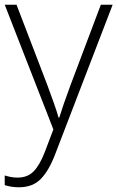

<svg xmlns="http://www.w3.org/2000/svg" viewBox="-20 -551 497 813"><path d="M0 -531H50L180 -192Q197 -146 209 -112Q221 -78 228 -53H231Q238 -76 250 -111Q262 -146 278 -189L407 -531H457L214 101Q188 170 153.5 206Q119 242 60 242Q43 242 28 239.5Q13 237 0 233V192Q13 196 26 198.5Q39 201 55 201Q96 201 122 175Q148 149 170 92L206 -3Z"/></svg>

Font: Noto Sans Thaana ExtraLight
Style: Regular
Weight: 200
Designer: David Williams
Foundry: Google Inc.
Version: Version 3.001; ttfautohint (v1.8.4.7-5d5b)